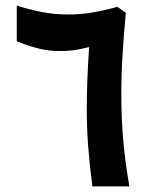

<svg xmlns="http://www.w3.org/2000/svg" viewBox="-20 -667 550 687"><path d="M191.9 -484.4Q154.3 -484.4 119.9 -492.9Q85.4 -501.5 40 -519V-647Q85 -632.8 129.6 -624Q174.3 -615.2 223.6 -615.2Q271.5 -615.2 314.2 -622.8Q356.9 -630.4 399.9 -642.6L430.2 -621.1Q422.9 -543.5 418.5 -470.9Q414.1 -398.4 414.1 -327.1Q414.1 -244.1 420.9 -165.8Q427.7 -87.4 442.9 0H310.5Q299.8 -84 295.2 -147.5Q290.5 -210.9 290.5 -279.3Q290.5 -328.6 292.7 -384Q294.9 -439.5 298.8 -498.5Q260.7 -489.3 240.5 -486.8Q220.2 -484.4 191.9 -484.4Z"/></svg>

Font: Vazirmatn UI NL
Style: Bold
Weight: 700
Designer: Saber Rastikerdar
Foundry: Saber Rastikerdar
Version: Version 33.003